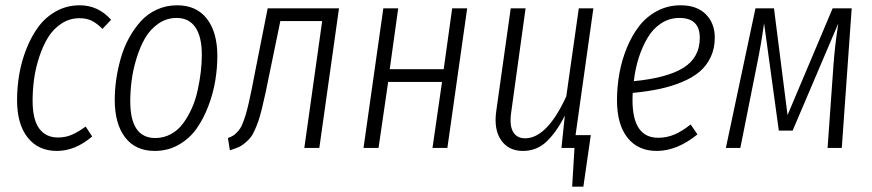

<svg xmlns="http://www.w3.org/2000/svg" viewBox="-20 -554 3267 719"><path d="M278.8 -534.2Q347.7 -534.2 396 -480L363.8 -445.8Q343.3 -466.3 324 -476.1Q304.7 -485.8 277.8 -485.8Q240.7 -485.8 210.2 -465.8Q179.7 -445.8 160.2 -414.1Q140.6 -382.3 127 -340.8Q113.3 -299.3 107.7 -258.3Q102.1 -217.3 102.1 -176.8Q102.1 -106.9 126.7 -73Q151.4 -39.1 196.8 -39.1Q225.1 -39.1 248.8 -49.3Q272.5 -59.6 300.8 -80.1L325.2 -43Q261.7 11.2 192.9 11.2Q123.5 11.2 83.7 -38.8Q43.9 -88.9 43.9 -179.2Q43.9 -227.1 52 -275.1Q60.1 -323.2 78.6 -370.4Q97.2 -417.5 123.8 -453.6Q150.4 -489.7 190.4 -512Q230.5 -534.2 278.8 -534.2Z M559.6 11.2Q487.3 11.2 448.5 -39.6Q409.7 -90.3 409.7 -180.2Q409.7 -217.8 415.3 -256.8Q420.9 -295.9 432.4 -336.2Q443.8 -376.5 463.1 -411.6Q482.4 -446.8 507.3 -474.4Q532.2 -502 567.4 -518.1Q602.5 -534.2 643.6 -534.2Q715.8 -534.2 754.9 -483.6Q793.9 -433.1 793.9 -344.2Q793.9 -298.8 786.1 -251.7Q778.3 -204.6 760.3 -157Q742.2 -109.4 716.1 -72.3Q689.9 -35.2 649.4 -12Q608.9 11.2 559.6 11.2ZM561.5 -37.1Q593.3 -37.1 620.4 -52Q647.5 -66.9 666 -92.3Q684.6 -117.7 698.5 -148.9Q712.4 -180.2 720.2 -216.1Q728 -252 731.9 -284.7Q735.8 -317.4 735.8 -348.1Q735.8 -416.5 711.7 -451.7Q687.5 -486.8 641.6 -486.8Q603.5 -486.8 572.8 -465.3Q542 -443.8 522.9 -410.6Q503.9 -377.4 491 -334.7Q478 -292 472.9 -252.2Q467.8 -212.4 467.8 -174.8Q467.8 -37.1 561.5 -37.1Z M1249.5 -522.9 1175.8 0H1119.6L1186.5 -475.1H1029.8L989.7 -280.8Q980.5 -234.9 974.6 -207.3Q968.8 -179.7 961.2 -148.9Q953.6 -118.2 947.8 -101.3Q941.9 -84.5 933.6 -65.9Q925.3 -47.4 917 -37.6Q908.7 -27.8 896.7 -17.8Q884.8 -7.8 871.6 -2.2Q858.4 3.4 840.8 8.8L833.5 -37.1Q844.2 -41 851.8 -45.4Q859.4 -49.8 866.9 -57.9Q874.5 -65.9 879.6 -73.5Q884.8 -81.1 890.6 -96.7Q896.5 -112.3 900.9 -127Q905.3 -141.6 911.4 -168.2Q917.5 -194.8 922.6 -220Q927.7 -245.1 935.5 -286.1L982.4 -522.9Z M1599.6 0 1635.3 -247.1H1433.6L1397.5 0H1341.3L1415.5 -522.9H1471.2L1439.5 -294.9H1641.6L1673.3 -522.9H1729.5L1655.3 0Z M2202.1 -522.9 2135.3 -47.9H2192.4L2164.6 145H2122.6L2131.3 0H2082.5L2095.2 -121.1Q2063.5 -58.6 2026.6 -23.7Q1989.7 11.2 1938.5 11.2Q1884.3 11.2 1856.4 -29.3Q1828.6 -69.8 1838.4 -138.2L1892.6 -522.9H1948.2L1894.5 -134.8Q1887.2 -85.4 1901.1 -60.8Q1915 -36.1 1946.3 -36.1Q2028.3 -36.1 2100.6 -192.9L2147.5 -522.9Z M2656.7 -413.1Q2656.7 -373 2641.6 -340.6Q2626.5 -308.1 2599.9 -285.6Q2573.2 -263.2 2533.9 -246.8Q2494.6 -230.5 2449.7 -220.9Q2404.8 -211.4 2349.6 -206.1Q2348.6 -197.3 2348.6 -179.2Q2348.6 -38.1 2444.8 -38.1Q2477.1 -38.1 2505.6 -50.3Q2534.2 -62.5 2566.4 -87.9L2591.8 -50.8Q2515.6 11.2 2439.5 11.2Q2368.7 11.2 2329.6 -38.6Q2290.5 -88.4 2290.5 -178.2Q2290.5 -228.5 2299.3 -278.1Q2308.1 -327.6 2327.1 -374.3Q2346.2 -420.9 2373.5 -456.3Q2400.9 -491.7 2440.9 -512.9Q2481 -534.2 2528.8 -534.2Q2589.8 -534.2 2623.3 -500.5Q2656.7 -466.8 2656.7 -413.1ZM2524.4 -486.8Q2486.8 -486.8 2456.1 -466.8Q2425.3 -446.8 2405 -412.4Q2384.8 -377.9 2371.8 -337.2Q2358.9 -296.4 2353.5 -250Q2479 -262.2 2539.8 -300.5Q2600.6 -338.9 2600.6 -412.1Q2600.6 -486.8 2524.4 -486.8Z M3169.4 -522.9 3132.3 0H3079.1L3101.1 -309.1Q3106 -379.9 3119.1 -465.8L2948.2 -64.9H2896.5L2841.3 -466.8Q2830.6 -389.2 2813.5 -306.2L2752.4 0H2698.2L2809.1 -522.9H2878.4L2929.2 -123L3098.1 -522.9Z"/></svg>

Font: Fira Sans Compressed Light
Style: Italic
Weight: 300
Width: 3
Italic angle: -8°
Designer: Carrois Corporate & Edenspiekermann AG
Foundry: Carrois Corporate GbR & Edenspiekermann AG
Version: Version 4.203;PS 004.203;hotconv 1.0.88;makeotf.lib2.5.64775